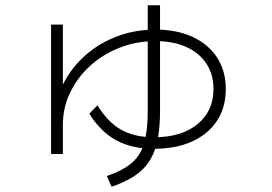

<svg xmlns="http://www.w3.org/2000/svg" viewBox="-20 -645 1040 733"><path d="M175 -57V-551H220V-247H193Q208 -309 242.5 -361Q277 -413 327.5 -451.5Q378 -490 440.5 -511Q503 -532 574 -532Q655 -532 715.5 -504Q776 -476 809 -425Q842 -374 842 -305Q842 -235 808.5 -184Q775 -133 713.5 -105Q652 -77 568 -77Q483 -77 423.5 -109.5Q364 -142 321 -211L352 -243Q391 -179 442 -150Q493 -121 568 -121Q673 -121 734 -171Q795 -221 795 -305Q795 -361 768 -402Q741 -443 691.5 -465.5Q642 -488 574 -488Q501 -488 437 -463Q373 -438 324.5 -394Q276 -350 248 -292Q220 -234 220 -169V-57ZM388 27Q449 6 483 -23Q517 -52 530.5 -99Q544 -146 544 -222V-625H591V-222Q591 -136 573.5 -80.5Q556 -25 516 9.5Q476 44 406 68Z"/></svg>

Font: M PLUS 1 Light
Style: Regular
Weight: 300
Designer: Coji Morishita
Foundry: UNDERFOREST DESIGN
Version: Version 1.001